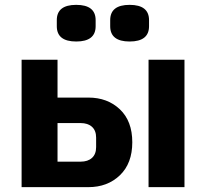

<svg xmlns="http://www.w3.org/2000/svg" viewBox="-20 -771 849 791"><path d="M214 -663V-688Q214 -751 294 -751Q374 -751 374 -688V-663Q374 -600 294 -600Q214 -600 214 -663ZM434 -663V-688Q434 -751 514 -751Q594 -751 594 -688V-663Q594 -600 514 -600Q434 -600 434 -663ZM69 0V-525H217V-369H344Q423 -369 474 -320.5Q525 -272 525 -185Q525 -98 474 -49Q423 0 344 0ZM592 0V-525H740V0ZM217 -105H312Q342 -105 359 -120.5Q376 -136 376 -165V-204Q376 -233 359 -248.5Q342 -264 312 -264H217Z"/></svg>

Font: Anuphan
Style: Bold
Weight: 700
Designer: Mike Abbink, Paul van der Laan, Pieter van Rosmalen, Mint Tantisuwanna
Foundry: Bold Monday; Cadson Demak
Version: Version 3.002;hotconv 1.0.109;makeotfexe 2.5.65596